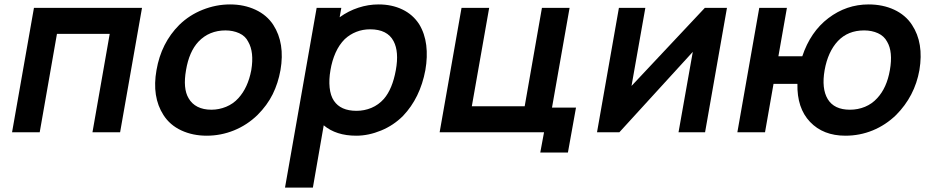

<svg xmlns="http://www.w3.org/2000/svg" viewBox="-20 -598 4206 868"><path d="M523 0H398L476 -445H237.5L159.5 0H34.5L133.5 -562.5H622Z M719 -78Q666 -160.5 687.5 -281Q708.5 -403.5 790.5 -485.5Q836 -530 896.5 -554Q957 -578 1020 -578Q1083.5 -578 1135 -554Q1186.5 -530 1215.5 -485.5Q1269 -402.5 1248 -281Q1237.5 -222 1212.8 -172Q1188 -122 1144 -78Q1097 -32.5 1037.8 -8.5Q978.5 15.5 914.5 15.5Q851 15.5 799.5 -8.5Q748 -32.5 719 -78ZM1102 -409.5Q1089.5 -435 1061.5 -447.8Q1033.5 -460.5 999 -460.5Q963 -460.5 932 -447.8Q901 -435 877 -409.5Q835 -364.5 821 -281Q806.5 -197.5 832.5 -154Q847 -128.5 873.2 -115.2Q899.5 -102 935.5 -102Q970 -102 1002.2 -115.2Q1034.5 -128.5 1057.5 -154Q1101 -201.5 1116 -281Q1129.5 -362.5 1102 -409.5Z M1903 -281Q1879.5 -155.5 1802 -74Q1759 -31 1703 -8Q1646 15.5 1590.5 15.5Q1499.5 15.5 1443.5 -31.5L1394.5 250H1268.5L1411.5 -562.5H1523L1515.5 -520Q1555 -548.5 1600 -563.2Q1645 -578 1691.5 -578Q1751.5 -578 1799 -555.2Q1846.5 -532.5 1875 -488.5Q1900.5 -446.5 1907 -393.8Q1913.5 -341 1903 -281ZM1769.5 -281Q1784.5 -364 1759.5 -411.5Q1731.5 -465.5 1653 -465.5Q1620 -465.5 1590.8 -454Q1561.5 -442.5 1538.5 -421Q1513 -395.5 1497 -359.5Q1481 -323.5 1474 -281Q1466.5 -239 1470.2 -202.2Q1474 -165.5 1489.5 -142.5Q1520 -97 1591.5 -97Q1627.5 -97 1659.5 -110.5Q1691.5 -124 1715.5 -151Q1754 -195.5 1769.5 -281Z M2584 -111.5 2547.5 91.5H2422.5L2439.5 0H1967.5L2066.5 -562.5H2191.5L2113 -117.5H2352L2430 -562.5H2555L2475.5 -111.5Z M3167.5 0H3047.5L3112 -363.5L2780 0H2679L2778 -562.5H2897.5L2835 -209.5L3166.5 -562.5H3266.5Z M4136.5 -281Q4115.5 -163 4031 -78Q3984 -32.5 3925.5 -8.5Q3867 15.5 3802 15.5Q3701.5 15.5 3642 -47Q3582.5 -109.5 3585 -219H3477L3438.5 0H3313.5L3412.5 -562.5H3537.5L3499 -343.5H3607Q3644 -454.5 3725 -516Q3806.5 -578 3907 -578Q3938.5 -578 3967.8 -572Q3997 -566 4022.2 -554.2Q4047.5 -542.5 4068 -525.2Q4088.5 -508 4103 -485.5Q4157 -404 4136.5 -281ZM4003 -281Q4017.5 -364 3990.5 -409.5Q3977 -435 3949.2 -447.8Q3921.5 -460.5 3886.5 -460.5Q3813.5 -460.5 3768 -412.5Q3723 -364.5 3708 -281Q3693.5 -197.5 3722 -150Q3751 -102 3822.5 -102Q3858.5 -102 3890.5 -115.2Q3922.5 -128.5 3945.5 -154Q3989 -200.5 4003 -281Z"/></svg>

Font: Russisch Sans
Style: Bold Italic
Weight: 700
Italic angle: -10°
Designer: Michael Sharanda (font) & Cristiano Sobral (main changes)
Foundry: Michael Sharanda
Version: Version 2.00;September 8, 2020;FontCreator 13.0.0.2681 64-bi